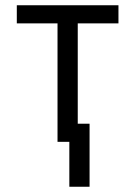

<svg xmlns="http://www.w3.org/2000/svg" viewBox="-20 -540 515 731"><path d="M244 171V0H199V-451H44V-520H431V-451H276V-69H321V171Z"/></svg>

Font: Iosevka QP
Style: Regular
Weight: 400
Designer: Belleve Invis
Foundry: Belleve Invis
Version: Version 20.0.0; ttfautohint (v1.8.4)